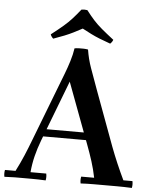

<svg xmlns="http://www.w3.org/2000/svg" viewBox="-71 -982 817 1034"><g transform="rotate(5 337.5 -465.0)"><path d="M-8 2Q-12 -17 -8 -35H49Q72 -80 90 -122.5Q108 -165 125 -210L244 -519Q254 -545 267 -578.5Q280 -612 291.5 -649Q303 -686 308 -720Q318 -722 331.5 -722.5Q345 -723 358 -722.5Q371 -722 381 -720L298 -539L172 -210Q155 -165 144.5 -122.5Q134 -80 130 -35H215Q219 -17 215 2Q174 0 139.5 0Q105 0 88 0Q70 0 48.5 0Q27 0 -8 2ZM632 -35H681Q685 -17 681 2Q658 1 639.5 0.5Q621 0 600.5 0Q580 0 552 0Q512 0 475 0Q438 0 404 2Q400 -17 404 -35H474Q465 -80 451.5 -122.5Q438 -165 421 -210L298 -539L381 -720Q389 -669 406 -621.5Q423 -574 447 -508L557 -210Q574 -165 592.5 -122Q611 -79 632 -35ZM433 -233H171V-273H433ZM497 -762Q463 -774 438 -784Q413 -794 391 -805Q369 -816 343 -830Q317 -816 295 -805Q273 -794 248 -784Q223 -774 189 -762Q178 -772 174 -784Q214 -815 239 -836.5Q264 -858 283.5 -879.5Q303 -901 327 -931Q343 -934 359 -931Q382 -901 401.5 -879.5Q421 -858 446.5 -836.5Q472 -815 512 -784Q508 -772 497 -762Z"/></g></svg>

Font: Poltawski Nowy Medium
Style: Regular
Weight: 500
Version: Version 1.001;gftools[0.9.25]